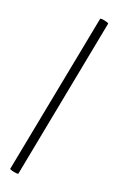

<svg xmlns="http://www.w3.org/2000/svg" viewBox="-135 -787 620 1007"><g transform="rotate(15 175.5 -283.0)"><path d="M74 165Q73 168 60.5 165.5Q48 163 37 158.5Q26 154 26 152L278 -730Q280 -733 291.5 -730.5Q303 -728 314.5 -723.5Q326 -719 325 -716Z"/></g></svg>

Font: Cormorant Garamond Light
Style: Regular
Weight: 300
Designer: Christian Thalmann (Catharsis Fonts)
Foundry: Catharsis Fonts
Version: Version 4.001